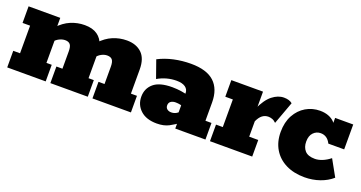

<svg xmlns="http://www.w3.org/2000/svg" viewBox="-32 -800 2250 1196"><g transform="rotate(20 1093.0 -201.5)"><path d="M17 0V-110H62V-293H12V-403H222V-336L208 -335Q246 -376 290 -394.5Q334 -413 382 -413Q434 -413 466 -390.5Q498 -368 510 -327L487 -335Q525 -376 569 -394.5Q613 -413 661 -413Q723 -413 760 -378Q797 -343 797 -270V-110H837V0H582V-110H622V-225Q622 -257 611.5 -270Q601 -283 578 -283Q559 -283 540 -273Q521 -263 509 -246L512 -312Q514 -302 515 -289Q516 -276 516 -270V-110H551V0H303V-110H343V-225Q343 -257 332.5 -270Q322 -283 299 -283Q280 -283 260 -273Q240 -263 228 -246L237 -283V-110H272V0Z M1011 10Q941 10 902.5 -25.5Q864 -61 864 -115Q864 -169 903 -202.5Q942 -236 1026 -236Q1058 -236 1089 -231Q1120 -226 1135 -220L1116 -206V-229Q1116 -254 1096 -268.5Q1076 -283 1037 -283Q1005 -283 973.5 -274.5Q942 -266 913 -249L872 -365Q918 -389 973 -401Q1028 -413 1086 -413Q1190 -413 1240.5 -366.5Q1291 -320 1291 -231V-110H1331V0H1131V-68L1158 -50Q1124 -25 1091 -7.5Q1058 10 1011 10ZM1072 -86Q1091 -86 1106 -95Q1121 -104 1131 -115L1116 -78V-169L1134 -141Q1124 -147 1109.5 -150.5Q1095 -154 1078 -154Q1058 -154 1046 -145Q1034 -136 1034 -119Q1034 -103 1045 -94.5Q1056 -86 1072 -86Z M1361 0V-110H1406V-293H1356V-403H1566V-268L1557 -285Q1588 -354 1625.5 -383.5Q1663 -413 1702 -413Q1738 -413 1758 -396L1703 -246Q1690 -259 1676.5 -263.5Q1663 -268 1652 -268Q1629 -268 1611.5 -254.5Q1594 -241 1581 -212V-110H1641V0Z M1990 10Q1919 10 1866 -16.5Q1813 -43 1784 -91.5Q1755 -140 1755 -205Q1755 -270 1780.5 -316.5Q1806 -363 1848.5 -388Q1891 -413 1942 -413Q1973 -413 1998 -403.5Q2023 -394 2039 -376.5Q2055 -359 2058 -336H2044V-403H2164V-238H2059Q2037 -283 1993 -283Q1965 -283 1945 -262.5Q1925 -242 1925 -203Q1925 -166 1945.5 -143Q1966 -120 2012 -120Q2035 -120 2061 -130.5Q2087 -141 2112 -161L2172 -53Q2138 -23 2090.5 -6.5Q2043 10 1990 10Z"/></g></svg>

Font: Rokkitt Black
Style: Regular
Weight: 900
Designer: Vernon Adams
Foundry: Vernon Adams
Version: Version 3.103